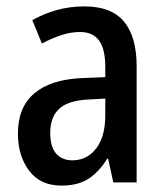

<svg xmlns="http://www.w3.org/2000/svg" viewBox="-20 -570 513 600"><path d="M244 -550Q328 -550 367.5 -502.5Q407 -455 407 -363V0H334L318 -74H315Q289 -32 256 -11Q223 10 172 10Q106 10 71 -36.5Q36 -83 36 -153Q36 -235 87.5 -278.5Q139 -322 237 -326L309 -329V-360Q309 -417 289.5 -443.5Q270 -470 230 -470Q202 -470 172.5 -460.5Q143 -451 111 -434L81 -507Q116 -527 157 -538.5Q198 -550 244 -550ZM256 -259Q193 -256 165 -230Q137 -204 137 -155Q137 -111 155.5 -90Q174 -69 206 -69Q252 -69 280.5 -106Q309 -143 309 -210V-262Z"/></svg>

Font: Noto Sans Condensed Medium
Style: Regular
Weight: 500
Width: 3
Designer: Monotype Design Team
Foundry: Monotype Imaging Inc.
Version: Version 2.013; ttfautohint (v1.8.4.7-5d5b)